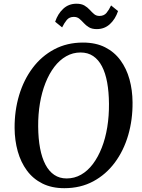

<svg xmlns="http://www.w3.org/2000/svg" viewBox="-20 -976 745 1006"><path d="M317 10Q251 10 202 -14.5Q153 -39 121 -82.5Q89 -126 73 -183Q57 -240 56.5 -305Q56 -396.5 80.2 -477.2Q104.5 -558 151 -620Q197.5 -682 264.2 -717.5Q331 -753 414.5 -753Q482 -753 530.8 -728.2Q579.5 -703.5 611.2 -660Q643 -616.5 658.5 -560.2Q674 -504 674.5 -440.5Q675.5 -349.5 651.8 -268Q628 -186.5 581.5 -124Q535 -61.5 468.5 -25.8Q402 10 317 10ZM329 -41Q370 -41 404.8 -60.8Q439.5 -80.5 466.8 -116.8Q494 -153 513.2 -202Q532.5 -251 542 -309.5Q551.5 -368 551 -432Q550.5 -494.5 541.5 -544Q532.5 -593.5 514.2 -628.5Q496 -663.5 468.2 -682.2Q440.5 -701 402 -701Q361.5 -701 326.8 -681.2Q292 -661.5 264.8 -625.8Q237.5 -590 218.2 -541.2Q199 -492.5 189.2 -434.5Q179.5 -376.5 180 -313Q180.5 -249.5 190 -199.2Q199.5 -149 218 -113.8Q236.5 -78.5 264.2 -59.8Q292 -41 329 -41ZM487 -823.5Q462 -823.5 446.2 -833Q430.5 -842.5 419 -855.2Q407.5 -868 395.8 -877.8Q384 -887.5 367 -887.5Q343.5 -887.5 330.2 -871.8Q317 -856 305.5 -832.5L269 -862Q283 -904 311.5 -930.2Q340 -956.5 380.5 -956.5Q406.5 -956.5 422.5 -947Q438.5 -937.5 450 -924.8Q461.5 -912 473 -902.2Q484.5 -892.5 501 -892.5Q524.5 -892.5 537.8 -908.2Q551 -924 562 -947.5L598.5 -918Q584.5 -876 556 -849.8Q527.5 -823.5 487 -823.5Z"/></svg>

Font: Merriweather 28pt Medium
Style: Italic
Weight: 500
Italic angle: -7.8°
Version: Version 2.101